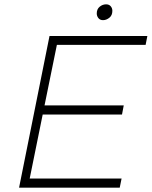

<svg xmlns="http://www.w3.org/2000/svg" viewBox="-20 -866 700 886"><path d="M455.5 -773Q441.5 -773 434 -782.5Q426.5 -792 426.5 -804Q426.5 -824 440 -835Q453.5 -846 469.5 -846Q483.5 -846 491 -837Q498.5 -828 498.5 -816Q498.5 -795 484.5 -784Q470.5 -773 455.5 -773ZM532.5 0H68L208.5 -700H660L652 -659H242.5L185.5 -379.5H551L543 -337.5H177L117 -42H541Z"/></svg>

Font: Argentum Sans ExtraLight
Style: Italic
Weight: 200
Italic angle: -11°
Designer: Julieta Ulanovsky (font), Cristiano Sobral (main changes and remaster)
Foundry: Julieta Ulanovsky (font), Cristiano Sobral (main changes and remaster)
Version: Version 2.007;June 15, 2022;FontCreator 14.0.0.2814 64-bit; 